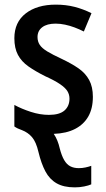

<svg xmlns="http://www.w3.org/2000/svg" viewBox="-20 -569 458 829"><path d="M303 240Q255 240 224.5 222.5Q194 205 176 171Q158 137 146 87Q136 44 118.5 23.5Q101 3 75 -7Q64 -11 56.5 -14.5Q49 -18 42 -23V-116Q73 -99 113 -86Q153 -73 191 -73Q237 -73 258.5 -92Q280 -111 280 -143Q280 -161 271 -175.5Q262 -190 239.5 -205.5Q217 -221 175 -240Q133 -261 103 -282Q73 -303 57.5 -332Q42 -361 42 -404Q42 -473 91 -511Q140 -549 221 -549Q264 -549 301.5 -539.5Q339 -530 375 -512L342 -433Q322 -443 302 -450.5Q282 -458 261 -462.5Q240 -467 220 -467Q183 -467 162.5 -451.5Q142 -436 142 -409Q142 -390 151.5 -375.5Q161 -361 184 -347Q207 -333 248 -314Q290 -294 319.5 -273.5Q349 -253 365 -223.5Q381 -194 381 -151Q381 -101 361.5 -66.5Q342 -32 304.5 -12.5Q267 7 212 9Q221 22 227.5 38Q234 54 238 72Q246 103 257 122Q268 141 283.5 149Q299 157 320 157Q335 157 349 154Q363 151 374 147V227Q363 232 343.5 236Q324 240 303 240Z"/></svg>

Font: Noto Sans Display SemiCondensed Medium
Style: Regular
Weight: 500
Width: 4
Designer: Monotype Design Team
Foundry: Monotype Imaging Inc.
Version: Version 2.003